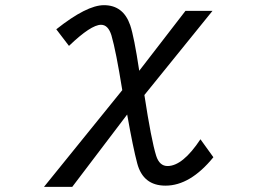

<svg xmlns="http://www.w3.org/2000/svg" viewBox="-20 -607 1040 746"><path d="M700.7 -564.9H805.7L541 -237.8Q567.9 -62 586.9 -1.5Q599.6 38.1 630.9 38.1Q689.9 38.1 758.8 -65.9L809.1 3.9Q719.2 114.3 623 114.3Q536.1 114.3 513.2 27.8Q497.1 -32.2 474.1 -162.1L260.7 119.1H150.9L455.1 -256.8Q430.7 -408.7 413.1 -469.2Q400.4 -510.7 372.6 -510.7Q333.5 -510.7 248 -428.7L198.7 -493.2Q316.9 -586.9 383.8 -586.9Q459 -586.9 485.8 -509.3Q501 -464.8 521 -332Z"/></svg>

Font: BIZ UDGothic
Style: Regular
Weight: 400
Monospace: yes
Designer: TypeBank Co., Ltd.
Foundry: Morisawa Inc.
Version: Version 1.05